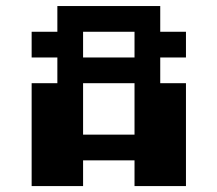

<svg xmlns="http://www.w3.org/2000/svg" viewBox="-20 -628 734 648"><path d="M260.4 -434H434V-520.8H260.4ZM260.4 -347.2V-173.6H434V-347.2ZM520.8 -347.2H607.6V0H434V-86.8H260.4V0H86.8V-347.2H173.6V-434H86.8V-520.8H173.6V-607.6H520.8V-520.8H607.6V-434H520.8Z"/></svg>

Font: 8-bit Operator+ 8
Style: Bold
Weight: 700
Designer: GrandChaos9000
Version: Version 1.3.0 - August 1, 2014